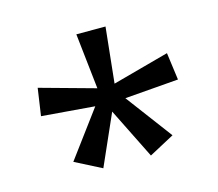

<svg xmlns="http://www.w3.org/2000/svg" viewBox="-71 -833 685 604"><g transform="rotate(-15 272.0 -530.5)"><path d="M110 -360 196 -316 269 -481 351 -316 433 -360 320 -511 495 -525 483 -614 299 -564 318 -745H223L243 -564L62 -614L49 -525L222 -511Z"/></g></svg>

Font: Noto Sans Gurmukhi UI ExtraCondensed
Style: Regular
Weight: 400
Width: 2
Designer: Jelle Bosma - Monotype Design Team
Foundry: Monotype Imaging Inc.
Version: Version 2.004